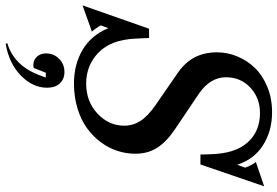

<svg xmlns="http://www.w3.org/2000/svg" viewBox="-202 -574 1010 699"><g transform="rotate(90 303.5 -225.0)"><path d="M257.8 11.2Q189 11.2 135.7 -20.3Q82.5 -51.8 57.1 -113.8L46.9 -86.9Q49.3 -81.5 56.6 -70.6Q64 -59.6 69.8 -54.2L-25.9 -20L59.1 -262.2H92.8L95.2 -210.9Q99.6 -123 146 -78.1Q192.4 -33.2 258.8 -33.2Q324.2 -33.2 368.2 -74.5Q412.1 -115.7 412.1 -171.9Q412.1 -203.6 394.8 -230.7Q377.4 -257.8 337.9 -285.2L224.1 -363.8Q182.6 -391.6 163.8 -427.2Q145 -462.9 145 -509.8Q145 -547.4 159.7 -583Q174.3 -618.7 201.4 -647Q228.5 -675.3 270.5 -692.6Q312.5 -710 362.8 -710Q431.2 -710 482.9 -677.2Q534.7 -644.5 554.2 -583L564.9 -611.8Q561.5 -623 554.4 -635.7Q547.4 -648.4 543.9 -650.9L632.8 -681.2L553.2 -449.2H517.1L516.1 -483.9Q514.2 -574.7 473.6 -620.4Q433.1 -666 366.2 -666Q311 -666 273.4 -630.9Q235.8 -595.7 235.8 -542Q235.8 -485.8 293.9 -444.8L425.8 -356Q471.2 -325.2 492.7 -291.3Q514.2 -257.3 514.2 -211.9Q514.2 -179.2 503.9 -147.2Q493.7 -115.2 472.4 -86.7Q451.2 -58.1 421.4 -36.4Q391.6 -14.6 349.4 -1.7Q307.1 11.2 257.8 11.2ZM113.8 259.8 111.8 253.9Q191.9 230 227.1 140.1L236.8 113.8H219.2L202.1 157.2Q198.2 159.2 192.9 159.2Q172.4 159.2 160.6 145.8Q148.9 132.3 148.9 112.8Q148.9 85.4 168.2 65.7Q187.5 45.9 216.8 45.9Q242.2 45.9 258.1 62.7Q273.9 79.6 273.9 108.9Q273.9 161.1 229.5 204.6Q185.1 248 113.8 259.8Z"/></g></svg>

Font: Redaction
Style: Italic
Weight: 400
Designer: Jeremy Mickel / Forest Young
Foundry: MCKL
Version: Version 2.001;hotconv 1.0.113;makeotfexe 2.5.65598 DEVELOPME